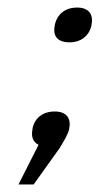

<svg xmlns="http://www.w3.org/2000/svg" viewBox="-20 -378 263 508"><path d="M66 -38V-36C62 -17 67 -2 82 5L29 110H69L137 15C151 -8 159 -21 163 -36V-37C169 -66 155 -83 125 -83C93 -83 72 -66 66 -38ZM125 -311C119 -283 132 -266 164 -266C194 -266 216 -283 222 -311V-312C228 -341 214 -358 184 -358C152 -358 131 -340 125 -312Z"/></svg>

Font: LT Wave Text Light Italic
Style: Regular
Weight: 300
Designer: Daniel Lyons
Version: Version 2.5 (Glyphs App)